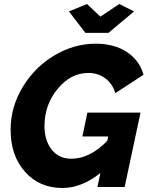

<svg xmlns="http://www.w3.org/2000/svg" viewBox="-20 -933 744 958"><path d="M521 -769H406L324 -876L414 -913L481 -850L575 -913L649 -876ZM391 -252 416 -371H681L602 0H466L481 -70Q388 5 291 5Q177 5 105 -75.5Q33 -156 33 -285Q33 -399 93.5 -499Q154 -599 252 -657Q350 -715 458 -715Q550 -715 613 -673.5Q676 -632 696 -560L555 -468Q542 -515 505.5 -542Q469 -569 421 -569Q333 -569 267.5 -489.5Q202 -410 202 -304Q202 -232 238 -186.5Q274 -141 336 -141Q428 -141 515 -230L520 -252Z"/></svg>

Font: Raleway-v4020 ExtraBold
Style: Italic
Weight: 800
Italic angle: -12°
Designer: Matt McInerney, Pablo Impallari, Rodrigo Fuenzalida
Foundry: Matt McInerney, Pablo Impallari, Rodrigo Fuenzalida
Version: Version 4.020;PS 004.020;hotconv 1.0.88;makeotf.lib2.5.64775